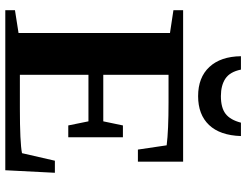

<svg xmlns="http://www.w3.org/2000/svg" viewBox="-120 -788 908 707"><g transform="rotate(90 333.5 -434.0)"><path d="M17.1 -35.6 101.1 -48.8V-606.4L17.1 -619.1V-654.8H574.7V-488.3H530.3L514.6 -594.2Q460 -601.1 356.4 -601.1H254.9V-360.8H426.3L441.4 -433.1H484.9V-231.9H441.4L426.3 -306.2H254.9V-53.7H378.4Q504.4 -53.7 543.5 -61.5L571.3 -182.6H615.7L606.4 0H17.1ZM333.5 -710Q264.6 -710 226.1 -751.5Q187.5 -793 186.5 -867.7H235.8Q244.1 -827.1 269 -810.5Q293.9 -793.9 333.5 -793.9Q376 -793.9 398.4 -811Q420.9 -828.1 431.2 -867.7H480.5Q478 -790.5 439.7 -750.2Q401.4 -710 333.5 -710Z"/></g></svg>

Font: Liberation Serif
Style: Bold
Weight: 700
Designer: Steve Matteson
Foundry: Ascender Corporation
Version: Version 2.1.5